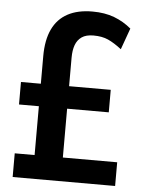

<svg xmlns="http://www.w3.org/2000/svg" viewBox="-52 -757 602 799"><g transform="rotate(5 249.0 -357.5)"><path d="M31 0V-99H114V-303H31V-397H114V-512Q114 -580 135.5 -625Q157 -670 199 -692.5Q241 -715 302 -715Q354 -715 393.5 -700Q433 -685 465 -658L433 -569Q402 -593 376.5 -604.5Q351 -616 315 -616Q284 -616 266 -603.5Q248 -591 240 -569Q232 -547 232 -516V-397H406V-303H232V-99H459V0Z"/></g></svg>

Font: Nunito Sans 7pt Condensed
Style: Bold
Weight: 700
Width: 3
Designer: Vernon Adams
Foundry: Vernon Adams
Version: Version 3.101;gftools[0.9.27]